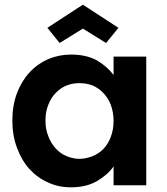

<svg xmlns="http://www.w3.org/2000/svg" viewBox="-20 -798 718 827"><path d="M33.2 -278.8Q33.2 -343.8 53.2 -397Q72.8 -448.7 106.9 -485.8Q141.6 -523.4 187 -543Q233.9 -563 286.1 -563Q352.5 -563 398.9 -537.1Q442.9 -510.3 469.2 -475.1V-554.2H609.9V0H469.2V-81.1Q443.4 -44.4 397.9 -18.1Q352.1 8.8 285.2 8.8Q231 8.8 187 -12.2Q142.6 -31.2 106.9 -69.8Q74.2 -105.5 53.2 -161.1Q33.2 -214.4 33.2 -278.8ZM175.8 -278.8Q175.8 -240.2 189 -209Q199.7 -180.7 221.2 -157.2Q242.2 -134.8 268.1 -125Q295.9 -113.8 321.8 -113.8Q348.1 -113.8 377.9 -125Q404.8 -135.7 424.8 -155.8Q446.3 -178.7 457 -208Q469.2 -239.3 469.2 -276.9Q469.2 -314.5 457 -347.2Q446.3 -375 424.8 -397.9Q402.3 -420.4 377.9 -430.2Q352.1 -439.9 321.8 -439.9Q292.5 -439.9 268.1 -430.2Q243.2 -420.9 221.2 -398.9Q200.2 -377.9 189 -349.1Q175.8 -317.4 175.8 -278.8ZM184.1 -678.2 336.9 -777.8 490.2 -678.2 437 -612.8 336.9 -674.8 236.8 -612.8Z"/></svg>

Font: PoppinsZ SemiBold
Style: Regular
Weight: 600
Designer: Ninad Kale (Devanagari), Jonny Pinhorn (Latin)
Foundry: Indian Type Foundry
Version: Version 3.002;FEAKit 1.0